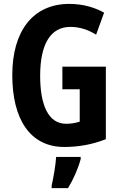

<svg xmlns="http://www.w3.org/2000/svg" viewBox="-20 -744 614 985"><path d="M300 -402V-286H389V-120C368 -113 344 -109 319 -109C228 -109 186 -205 186 -355C186 -517 239 -606 341 -606C388 -606 432 -592 473 -566L514 -679C466 -706 405 -724 336 -724C147 -724 43 -582 43 -359C43 -133 134 10 310 10C384 10 455 -3 523 -30V-402ZM394 72V61H268C266 101 253 173 245 208V221H329C356 177 380 123 394 72Z"/></svg>

Font: Noto Sans Thai Looped ExtraCondensed
Style: Bold
Weight: 700
Width: 2
Designer: Sasikarn Vongin, Ben Mitchell
Foundry: The Fontpad Ltd
Version: Version 1.001